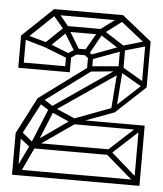

<svg xmlns="http://www.w3.org/2000/svg" viewBox="-47 -642 580 683"><g transform="rotate(5 243.0 -300.0)"><path d="M144 -236 132 -249 365 -409 375 -394ZM21 0V-149H41V0ZM49 -8 31 -18 79 -118 95 -106ZM80 -100 26 -142 38 -159 92 -115ZM26 0V-20H476V0ZM40 -141 21 -149 88 -279 110 -274ZM74 -106 131 -246 149 -238 95 -106ZM93 -105 83 -120 221 -217 234 -203ZM80 -100V-120H364V-100ZM139 -235 90 -266 102 -283 145 -255ZM219 -200 138 -236 144 -254 236 -214ZM10 -381V-496L28 -493V-391ZM452 -14 345 -106 359 -119 465 -26ZM10 -381V-401H194V-381ZM104 -268 88 -279 264 -409 273 -393ZM229 -202 219 -217 361 -270 366 -253ZM19 -485 26 -501 105 -479 187 -447 180 -430 98 -462ZM221 -198V-215H471V-198ZM360 -101 346 -112 458 -215 473 -205ZM456 -11V-215H476V-11ZM194 -381 176 -391V-444H194ZM20 -478 10 -496 119 -600 132 -585ZM110 -462 96 -477 164 -542 176 -526ZM187 -429 176 -444 211 -467 222 -452ZM211 -446V-467H245V-446ZM210 -446 161 -526 177 -535 227 -453ZM254 -394V-448H272V-394ZM352 -261 363 -407H381L370 -261ZM366 -253 353 -264 460 -363 471 -351ZM260 -432 235 -452 245 -467 271 -447ZM163 -526 114 -584 131 -595 180 -536ZM258 -389V-408L373 -418V-400ZM255 -449 236 -455 284 -539 302 -533ZM170 -524V-544H295L293 -524ZM256 -429 253 -446 371 -490 375 -473ZM458 -349 368 -401 374 -419 464 -366ZM365 -404V-485H383V-404ZM122 -580 119 -600H365V-580ZM375 -470 283 -529 295 -544 387 -485ZM298 -526 283 -539 358 -595 372 -582ZM453 -351V-515H471V-351ZM374 -473 371 -491 461 -517 465 -499ZM460 -499 353 -584 365 -600 471 -515Z"/></g></svg>

Font: Octagon Variable
Style: Regular
Weight: 400
Designer: Alexander Royter, Emma Schmalisch, Felix Willnauer, Friederike Temme, Greta Wachholz, Jason Tsiakas, Julia Baskal, Julia
Foundry: Type Design @ HAW Hamburg
Version: Version 1.000